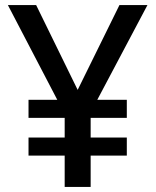

<svg xmlns="http://www.w3.org/2000/svg" viewBox="-20 -734 612 754"><path d="M285 -381 122 -714H11L205 -342H92V-271H234V-194H92V-123H234V0H336V-123H478V-194H336V-271H478V-342H362L559 -714H449Z"/></svg>

Font: Noto Sans Gujarati Medium
Style: Regular
Weight: 500
Designer: Jelle Bosma - Monotype Design Team, Universal Thirst
Foundry: Monotype Imaging Inc.
Version: Version 2.106